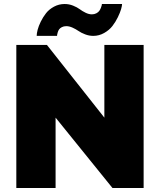

<svg xmlns="http://www.w3.org/2000/svg" viewBox="-20 -933 794 953"><path d="M309.1 -803.2Q296.4 -803.2 287.1 -798.3Q277.8 -793.5 273.4 -787.1Q269 -780.8 266.6 -772.7Q264.2 -764.6 263.7 -761Q263.2 -757.3 263.2 -754.9H162.1Q162.1 -766.6 166.7 -784.9Q171.4 -803.2 182.4 -825.7Q193.4 -848.1 208.5 -867.4Q223.6 -886.7 248 -899.9Q272.5 -913.1 300.8 -913.1Q322.8 -913.1 342.8 -905Q362.8 -897 375.5 -887.5Q388.2 -877.9 404.5 -869.9Q420.9 -861.8 436 -861.8Q448.2 -861.8 458 -866.9Q467.8 -872.1 472.7 -878.9Q477.5 -885.7 480.7 -893.8Q483.9 -901.9 484.9 -906.5Q485.8 -911.1 485.8 -913.1H585.9Q585.9 -904.8 581.1 -887.7Q576.2 -870.6 564.9 -847.4Q553.7 -824.2 538.1 -804Q522.5 -783.7 497.1 -769.3Q471.7 -754.9 442.9 -754.9Q422.4 -754.9 402.6 -762.5Q382.8 -770 369.9 -779.1Q356.9 -788.1 340.3 -795.7Q323.7 -803.2 309.1 -803.2ZM255.9 -349.1V0H61V-710H212.9L498 -349.1V-710H692.9V0H538.1Z"/></svg>

Font: Rawline Black
Style: Regular
Weight: 900
Designer: Matt McInerney, Pablo Impallari, Rodrigo Fuenzalida
Foundry: Matt McInerney, Pablo Impallari, Rodrigo Fuenzalida
Version: Version 4.020;PS 004.020;hotconv 1.0.88;makeotf.lib2.5.64775